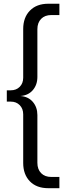

<svg xmlns="http://www.w3.org/2000/svg" viewBox="-20 -802 351 1018"><path d="M294.9 195.8H235.8Q173.8 195.8 138.4 159.4Q103 123 103 62V-195.8Q103 -225.6 84.7 -244.4Q66.4 -263.2 37.1 -263.2H16.1V-323.2H37.1Q66.4 -323.2 84.7 -341.8Q103 -360.4 103 -390.1V-647.9Q103 -709.5 138.7 -745.8Q174.3 -782.2 235.8 -782.2H294.9V-722.2H252Q217.8 -722.2 198 -701.9Q178.2 -681.6 178.2 -647V-394Q178.2 -352.5 154.1 -324.2Q129.9 -295.9 87.9 -293Q129.9 -290 154.1 -261.7Q178.2 -233.4 178.2 -191.9V61Q178.2 95.7 198 116Q217.8 136.2 252 136.2H294.9Z"/></svg>

Font: Creato Display
Style: Regular
Weight: 400
Version: Version 1.000